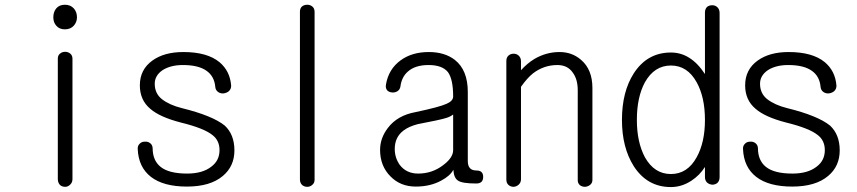

<svg xmlns="http://www.w3.org/2000/svg" viewBox="-20 -754 3540 793"><path d="M218.8 -511.7V-14.6Q218.8 0 227.5 9.8Q236.3 17.6 249 17.6Q260.7 17.6 269.5 8.8Q279.3 0 279.3 -14.6V-511.7Q279.3 -525.4 269.5 -533.2Q260.7 -540 249 -540Q236.3 -540 227.5 -532.2Q218.8 -525.4 218.8 -511.7ZM248 -734.4Q224.6 -734.4 211.9 -718.8Q200.2 -704.1 200.2 -682.6Q200.2 -662.1 211.9 -648.4Q224.6 -632.8 248 -632.8Q271.5 -632.8 285.2 -648.4Q297.9 -663.1 297.9 -682.6Q297.9 -704.1 285.2 -718.8Q271.5 -734.4 248 -734.4Z M737.3 -539.1Q658.2 -539.1 609.4 -503.9Q557.6 -466.8 557.6 -401.4Q557.6 -340.8 600.6 -304.7Q639.6 -270.5 726.6 -248Q822.3 -224.6 857.4 -196.3Q886.7 -173.8 886.7 -133.8Q886.7 -90.8 852.5 -65.4Q816.4 -37.1 752.9 -37.1Q676.8 -37.1 642.6 -65.4Q610.4 -91.8 610.4 -142.6Q609.4 -156.2 599.6 -163.1Q590.8 -169.9 578.1 -168.9Q565.4 -168.9 557.6 -161.1Q547.9 -152.3 548.8 -138.7Q551.8 -63.5 603.5 -23.4Q655.3 16.6 752 16.6Q848.6 16.6 900.4 -27.3Q948.2 -67.4 948.2 -132.8Q948.2 -198.2 908.2 -235.4Q857.4 -276.4 730.5 -307.6Q679.7 -320.3 648.4 -344.7Q619.1 -368.2 619.1 -408.2Q619.1 -442.4 652.3 -464.8Q685.5 -485.4 735.4 -485.4Q800.8 -485.4 834 -460.9Q865.2 -438.5 869.1 -395.5Q870.1 -381.8 880.9 -374Q890.6 -367.2 903.3 -368.2Q917 -370.1 925.8 -377.9Q935.5 -387.7 934.6 -401.4Q929.7 -460.9 886.7 -497.1Q835.9 -539.1 737.3 -539.1Z M1218.8 -706.1V-12.7Q1218.8 1 1227.5 9.8Q1236.3 17.6 1249 17.6Q1260.7 17.6 1269.5 9.8Q1279.3 2 1279.3 -11.7V-705.1Q1279.3 -719.7 1269.5 -727.5Q1260.7 -734.4 1249 -734.4Q1236.3 -734.4 1227.5 -727.5Q1218.8 -719.7 1218.8 -706.1Z M1851.6 -133.8Q1851.6 -102.5 1809.6 -71.3Q1764.6 -37.1 1707 -37.1Q1658.2 -37.1 1630.9 -73.2Q1610.4 -102.5 1610.4 -138.7Q1610.4 -187.5 1646.5 -214.8Q1668 -231.4 1705.1 -241.2Q1797.9 -258.8 1822.3 -266.6Q1838.9 -271.5 1850.6 -280.3H1851.6ZM1751 -539.1Q1681.6 -539.1 1634.8 -504.9Q1585 -468.8 1574.2 -405.3Q1571.3 -390.6 1579.1 -380.9Q1586.9 -373 1599.6 -372.1Q1611.3 -371.1 1621.1 -377Q1631.8 -383.8 1633.8 -396.5Q1638.7 -435.5 1664.1 -458Q1694.3 -485.4 1750 -485.4Q1806.6 -485.4 1830.1 -456.1Q1851.6 -426.8 1851.6 -355.5Q1851.6 -336.9 1824.2 -325.2Q1793.9 -311.5 1696.3 -291Q1621.1 -277.3 1582 -225.6Q1549.8 -183.6 1549.8 -134.8Q1549.8 -68.4 1592.8 -25.4Q1633.8 16.6 1697.3 16.6Q1756.8 16.6 1801.8 -7.8Q1838.9 -27.3 1852.5 -52.7Q1854.5 -18.6 1872.1 -7.8Q1889.6 3.9 1947.3 3.9Q1975.6 3.9 1975.6 -23.4Q1975.6 -49.8 1948.2 -49.8Q1929.7 -49.8 1920.9 -59.6Q1912.1 -69.3 1912.1 -88.9V-374Q1912.1 -464.8 1858.4 -506.8Q1816.4 -539.1 1751 -539.1Z M2071.3 -502V-12.7Q2071.3 2 2080.1 9.8Q2088.9 17.6 2101.6 17.6Q2113.3 16.6 2122.1 8.8Q2131.8 0 2131.8 -13.7V-395.5Q2157.2 -431.6 2181.6 -451.2Q2226.6 -485.4 2282.2 -485.4Q2324.2 -485.4 2345.7 -454.1Q2366.2 -426.8 2366.2 -380.9V-9.8Q2366.2 2.9 2375 10.7Q2383.8 17.6 2396.5 17.6Q2408.2 16.6 2417 9.8Q2426.8 2 2426.8 -10.7V-390.6Q2426.8 -466.8 2379.9 -506.8Q2342.8 -539.1 2291 -539.1Q2236.3 -539.1 2187.5 -510.7Q2157.2 -492.2 2131.8 -463.9V-501Q2131.8 -515.6 2122.1 -524.4Q2113.3 -532.2 2101.6 -532.2Q2088.9 -532.2 2080.1 -524.4Q2071.3 -516.6 2071.3 -502Z M2952.1 -700.2Q2952.1 -715.8 2942.4 -724.6Q2933.6 -732.4 2921.9 -732.4Q2909.2 -732.4 2900.4 -725.6Q2891.6 -716.8 2891.6 -702.1V-448.2Q2861.3 -494.1 2826.2 -515.6Q2792 -537.1 2751 -537.1Q2653.3 -537.1 2597.7 -451.2Q2548.8 -375 2548.8 -258.8Q2548.8 -144.5 2597.7 -67.4Q2653.3 18.6 2751 18.6Q2795.9 18.6 2835.9 -7.8Q2870.1 -30.3 2891.6 -64.5V-22.5Q2891.6 -8.8 2900.4 0Q2909.2 7.8 2921.9 8.8Q2933.6 8.8 2942.4 2Q2952.1 -6.8 2952.1 -22.5ZM2751 -483.4Q2819.3 -483.4 2857.4 -414.1Q2891.6 -352.5 2891.6 -258.8Q2891.6 -166 2857.4 -104.5Q2819.3 -35.2 2751 -35.2Q2682.6 -35.2 2643.6 -104.5Q2610.4 -167 2610.4 -258.8Q2610.4 -352.5 2643.6 -414.1Q2682.6 -483.4 2751 -483.4Z M3237.3 -539.1Q3158.2 -539.1 3109.4 -503.9Q3057.6 -466.8 3057.6 -401.4Q3057.6 -340.8 3100.6 -304.7Q3139.6 -270.5 3226.6 -248Q3322.3 -224.6 3357.4 -196.3Q3386.7 -173.8 3386.7 -133.8Q3386.7 -90.8 3352.5 -65.4Q3316.4 -37.1 3252.9 -37.1Q3176.8 -37.1 3142.6 -65.4Q3110.4 -91.8 3110.4 -142.6Q3109.4 -156.2 3099.6 -163.1Q3090.8 -169.9 3078.1 -168.9Q3065.4 -168.9 3057.6 -161.1Q3047.9 -152.3 3048.8 -138.7Q3051.8 -63.5 3103.5 -23.4Q3155.3 16.6 3252 16.6Q3348.6 16.6 3400.4 -27.3Q3448.2 -67.4 3448.2 -132.8Q3448.2 -198.2 3408.2 -235.4Q3357.4 -276.4 3230.5 -307.6Q3179.7 -320.3 3148.4 -344.7Q3119.1 -368.2 3119.1 -408.2Q3119.1 -442.4 3152.3 -464.8Q3185.5 -485.4 3235.4 -485.4Q3300.8 -485.4 3334 -460.9Q3365.2 -438.5 3369.1 -395.5Q3370.1 -381.8 3380.9 -374Q3390.6 -367.2 3403.3 -368.2Q3417 -370.1 3425.8 -377.9Q3435.5 -387.7 3434.6 -401.4Q3429.7 -460.9 3386.7 -497.1Q3335.9 -539.1 3237.3 -539.1Z"/></svg>

Font: GulimChe
Style: Regular
Weight: 400
Monospace: yes
Version: Version 2.21